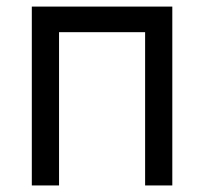

<svg xmlns="http://www.w3.org/2000/svg" viewBox="-20 -566 623 586"><path d="M505.9 -545.9V0H422.9V-467.8H160.2V0H77.1V-545.9Z"/></svg>

Font: Inter
Style: Regular
Weight: 400
Designer: Rasmus Andersson
Foundry: rsms
Version: Version 4.000;git-8c9346024